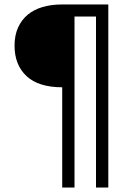

<svg xmlns="http://www.w3.org/2000/svg" viewBox="-20 -658 579 858"><path d="M409 180V-584H313V180H258V-268Q152 -268 98.5 -318Q45 -368 45 -454Q45 -500 60.5 -534.5Q76 -569 103.5 -592Q131 -615 170 -626.5Q209 -638 256 -638H464V180Z"/></svg>

Font: Ek Mukta Light
Style: Regular
Weight: 300
Designer: Girish Dalvi and Yashodeep Gholap
Foundry: Ek Type
Version: Version 2.538;PS 1.002;hotconv 16.6.51;makeotf.lib2.5.65220;